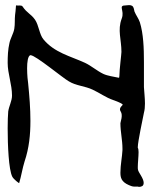

<svg xmlns="http://www.w3.org/2000/svg" viewBox="-20 -716 597 751"><path d="M43 -695C42 -696 42 -677 39 -658C37 -640 39 -622 36 -604C33 -585 21 -567 17 -548C11 -522 10 -496 10 -470C10 -428 27 -386 27 -342C27 -321 15 -301 12 -279V-277C11 -266 10 -243 10 -214C10 -147 14 -53 28 -25C33 -15 55 2 55 0C63 -26 68 -59 76 -84C94 -137 99 -190 99 -243C99 -292 95 -341 90 -391C89 -395 86 -423 86 -449C86 -473 89 -496 98 -500H100C119 -500 227 -410 249 -398C278 -380 312 -380 343 -365C369 -353 395 -334 422 -325C432 -321 454 -314 460 -307C462 -305 442 -294 452 -280C462 -265 451 -239 451 -234C451 -200 459 -168 459 -135V-129C458 -104 451 -71 451 -41C451 -22 454 -5 484 8C489 10 497 14 506 14H522C526 14 515 15 523 15C528 15 533 14 536 12C540 10 542 5 542 -1C542 -18 522 -41 520 -51C519 -54 519 -58 519 -63C519 -79 522 -104 522 -121C522 -129 521 -135 519 -138V-141C519 -161 539 -255 543 -275C546 -286 547 -298 547 -311C547 -333 544 -356 543 -375V-473C543 -528 541 -584 527 -629C522 -644 512 -656 506 -671C504 -678 504 -688 497 -693C494 -695 490 -696 485 -696C481 -696 477 -695 473 -695C439 -695 469 -676 456 -643C439 -598 455 -562 455 -513C455 -504 447 -443 447 -420C447 -414 446 -411 444 -412C426 -416 401 -419 384 -427C359 -439 338 -458 313 -470C254 -497 193 -510 150 -562C134 -581 132 -617 117 -639C100 -663 86 -664 68 -691C64 -697 49 -693 43 -695Z"/></svg>

Font: Ancial
Style: Regular
Weight: 400
Designer: Daytona Mess (Anne-Dauphine Borione)
Foundry: Daytona Mess (Anne-Dauphine Borione)
Version: Version 1.000;Glyphs 3.2 (3192)